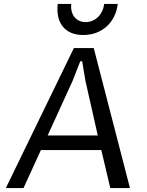

<svg xmlns="http://www.w3.org/2000/svg" viewBox="-20 -961 751 981"><path d="M497.6 -194.3H189L100.1 0H9.8L357.4 -715.3H459L644 0H543.5ZM479.5 -269 416.5 -548.3 399.9 -647.9H390.1L351.1 -548.3L223.6 -269ZM417.5 -848.1Q435.5 -848.1 451.9 -855Q468.3 -861.8 480.7 -874Q493.2 -886.2 501.5 -903.3Q509.8 -920.4 512.2 -940.9H581.5Q577.6 -906.2 563.2 -877Q548.8 -847.7 525.9 -826.7Q502.9 -805.7 472.4 -793.9Q441.9 -782.2 405.3 -782.2Q368.7 -782.2 342.3 -793.9Q315.9 -805.7 299.6 -826.7Q283.2 -847.7 277.1 -877Q271 -906.2 274.9 -940.9H344.2Q341.8 -920.4 346.2 -903.3Q350.6 -886.2 360.4 -874Q370.1 -861.8 384.5 -855Q398.9 -848.1 417.5 -848.1Z"/></svg>

Font: Proza Libre
Style: Italic
Weight: 400
Designer: Jasper de Waard
Foundry: Jasper de Waard
Version: Version 1.000; ttfautohint (v1.4.1.8-43bc)